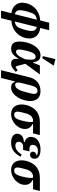

<svg xmlns="http://www.w3.org/2000/svg" viewBox="1244 -2098 1054 3581"><g transform="rotate(90 1770.5 -307.0)"><path d="M226 6Q170 1 132.5 -20Q95 -41 72.5 -69Q50 -97 40 -128Q30 -159 30 -185Q30 -255 54 -316Q78 -377 122 -423.5Q166 -470 226.5 -498Q287 -526 361 -530L403 -698H543L501 -530Q556 -525 594 -504Q632 -483 654.5 -455Q677 -427 687 -396Q697 -365 697 -339Q697 -269 673 -208Q649 -147 605 -100.5Q561 -54 500 -26Q439 2 366 6L318 200H178ZM347 -467Q315 -463 292 -453Q269 -443 252 -423.5Q235 -404 222 -373.5Q209 -343 197 -298Q188 -265 182.5 -242.5Q177 -220 174.5 -204Q172 -188 171 -176Q170 -164 170 -151Q170 -110 189 -88Q208 -66 244 -57ZM380 -57Q412 -61 435 -71Q458 -81 475 -100.5Q492 -120 505 -150.5Q518 -181 530 -226Q539 -259 544.5 -281.5Q550 -304 552.5 -320Q555 -336 556 -348Q557 -360 557 -373Q557 -414 538 -436Q519 -458 483 -467Z M1169 -253 1203 -125Q1206 -114 1210.5 -101Q1215 -88 1220 -77L1232 -71L1292 -110L1319 -72L1266 -28Q1239 -5 1215.5 3.5Q1192 12 1165 12Q1123 12 1100 -11Q1077 -34 1077 -72Q1077 -82 1077.5 -90Q1078 -98 1079 -106L1081 -124H1073L1060 -104Q1038 -70 1017.5 -48Q997 -26 976 -12.5Q955 1 933 6.5Q911 12 886 12Q754 12 754 -145Q754 -209 771.5 -278Q789 -347 822.5 -404.5Q856 -462 903.5 -499Q951 -536 1011 -536Q1061 -536 1092.5 -511Q1124 -486 1136 -424L1141 -398H1149L1200 -524H1368ZM945 -80Q960 -80 975 -87Q990 -94 1006 -111Q1022 -128 1039 -156.5Q1056 -185 1074 -228L1087 -258L1090 -303Q1093 -339 1093 -373Q1093 -411 1078.5 -428Q1064 -445 1040 -445Q1023 -445 1008 -437.5Q993 -430 979.5 -413Q966 -396 954 -366.5Q942 -337 930 -294Q919 -256 911 -209.5Q903 -163 903 -131Q903 -80 945 -80ZM1082 -814 1204 -782 1064 -569 1026 -580Z M1423 -337Q1434 -380 1456 -417Q1478 -454 1510 -480Q1542 -506 1584 -521Q1626 -536 1676 -536Q1771 -536 1817.5 -485Q1864 -434 1864 -340Q1864 -290 1846.5 -228.5Q1829 -167 1796.5 -113.5Q1764 -60 1716.5 -24Q1669 12 1609 12Q1565 12 1541.5 -5Q1518 -22 1509 -55H1497L1433 200H1289ZM1563 -63Q1582 -63 1599 -71.5Q1616 -80 1631.5 -99Q1647 -118 1661 -148.5Q1675 -179 1687 -223Q1700 -270 1708.5 -303Q1717 -336 1722 -358Q1727 -380 1729 -394Q1731 -408 1731 -417Q1731 -443 1717.5 -461.5Q1704 -480 1673 -480Q1634 -480 1611 -450Q1588 -420 1572 -357L1525 -168Q1514 -121 1521 -92Q1528 -63 1563 -63Z M2296 -397 2294 -386Q2336 -369 2360.5 -332.5Q2385 -296 2385 -248Q2385 -194 2361 -146.5Q2337 -99 2298.5 -64Q2260 -29 2211 -8.5Q2162 12 2112 12Q2021 12 1974.5 -40.5Q1928 -93 1928 -182Q1928 -218 1935 -254Q1942 -290 1955.5 -323.5Q1969 -357 1987.5 -386.5Q2006 -416 2030 -440Q2071 -481 2128.5 -502.5Q2186 -524 2264 -524H2499L2467 -397ZM2119 -44Q2158 -44 2184 -78Q2210 -112 2227 -178Q2243 -242 2249.5 -280.5Q2256 -319 2256 -345Q2256 -360 2255 -372.5Q2254 -385 2252 -397H2233Q2182 -397 2145.5 -362Q2109 -327 2089 -244Q2076 -193 2068.5 -159.5Q2061 -126 2061 -107Q2061 -81 2074.5 -62.5Q2088 -44 2119 -44Z M2720 -211Q2678 -211 2655.5 -194.5Q2633 -178 2627 -154Q2624 -142 2624 -130Q2624 -100 2642.5 -83.5Q2661 -67 2697 -67Q2739 -67 2779 -93Q2819 -119 2864 -185L2902 -165Q2875 -115 2846.5 -81Q2818 -47 2786 -26.5Q2754 -6 2718 3Q2682 12 2640 12Q2560 12 2517 -19Q2474 -50 2474 -103Q2474 -153 2511 -187Q2548 -221 2631 -227L2633 -238Q2586 -250 2559.5 -281Q2533 -312 2533 -359Q2533 -397 2549 -429.5Q2565 -462 2595.5 -485.5Q2626 -509 2669 -522.5Q2712 -536 2766 -536Q2856 -536 2898.5 -505Q2941 -474 2941 -421Q2941 -389 2920 -365Q2899 -341 2862 -341Q2836 -341 2822 -356.5Q2808 -372 2808 -393Q2808 -414 2824.5 -435.5Q2841 -457 2877 -460V-470Q2859 -479 2840 -483.5Q2821 -488 2795 -488Q2751 -488 2722 -469Q2693 -450 2684 -414Q2681 -402 2681 -387Q2681 -361 2699 -345.5Q2717 -330 2753 -330H2804L2775 -211Z M3338 -397 3336 -386Q3378 -369 3402.5 -332.5Q3427 -296 3427 -248Q3427 -194 3403 -146.5Q3379 -99 3340.5 -64Q3302 -29 3253 -8.5Q3204 12 3154 12Q3063 12 3016.5 -40.5Q2970 -93 2970 -182Q2970 -218 2977 -254Q2984 -290 2997.5 -323.5Q3011 -357 3029.5 -386.5Q3048 -416 3072 -440Q3113 -481 3170.5 -502.5Q3228 -524 3306 -524H3541L3509 -397ZM3161 -44Q3200 -44 3226 -78Q3252 -112 3269 -178Q3285 -242 3291.5 -280.5Q3298 -319 3298 -345Q3298 -360 3297 -372.5Q3296 -385 3294 -397H3275Q3224 -397 3187.5 -362Q3151 -327 3131 -244Q3118 -193 3110.5 -159.5Q3103 -126 3103 -107Q3103 -81 3116.5 -62.5Q3130 -44 3161 -44Z"/></g></svg>

Font: IBM Plex Serif
Style: Bold Italic
Weight: 700
Italic angle: -14°
Designer: Mike Abbink, Paul van der Laan, Pieter van Rosmalen
Foundry: Bold Monday
Version: Version 3.001